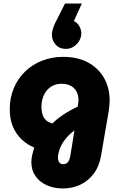

<svg xmlns="http://www.w3.org/2000/svg" viewBox="-20 -847 678 1084"><path d="M442 -827 397 -728Q417 -719 428 -699Q439 -679 439 -659Q439 -636 427 -616Q415 -596 395.5 -583.5Q376 -571 352 -571Q316 -571 294.5 -595Q273 -619 273 -651Q273 -669 280.5 -690.5Q288 -712 301 -736L347 -827ZM335 217Q285 217 244.5 199Q204 181 180.5 147.5Q157 114 157 69Q157 49 162.5 25.5Q168 2 173 -14Q134 -30 102.5 -59.5Q71 -89 53 -132Q35 -175 35 -229Q35 -295 58 -349.5Q81 -404 122 -443.5Q163 -483 218 -504.5Q273 -526 338 -526Q418 -526 476.5 -494.5Q535 -463 567 -407.5Q599 -352 599 -279Q599 -266 597.5 -251Q596 -236 594 -221L551 29Q541 91 509.5 133Q478 175 433 196Q388 217 335 217ZM336 80Q355 80 364 67.5Q373 55 377 34L400 -110Q379 -95 364 -79Q349 -63 338 -46.5Q327 -30 320.5 -14Q314 2 310.5 16.5Q307 31 307 43Q307 59 314.5 69.5Q322 80 336 80ZM276 -150Q301 -175 336.5 -199Q372 -223 419 -245L421 -259Q422 -265 422.5 -271Q423 -277 423 -282Q423 -310 411.5 -331Q400 -352 378.5 -363Q357 -374 327 -374Q293 -374 268 -357.5Q243 -341 229 -313Q215 -285 214 -247Q214 -218 221 -198Q228 -178 242 -166.5Q256 -155 276 -150Z"/></svg>

Font: MuseoModerno ExtraBold
Style: Italic
Weight: 800
Italic angle: -9°
Designer: Pablo Cosgaya, Héctor Gatti, Marcela Romero, and the Authors of The MuseoModerno Project.
Foundry: Omnibus-Type Team
Version: Version 1.003